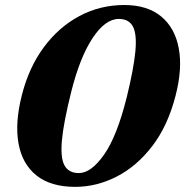

<svg xmlns="http://www.w3.org/2000/svg" viewBox="-20 -733 739 766"><path d="M476 -713Q567.5 -713 622.8 -667.5Q678 -622 693.2 -540.2Q708.5 -458.5 680 -349.5Q649 -230 587 -149.5Q525 -69 445 -28.2Q365 12.5 280 12.5Q182.5 12.5 125.5 -33Q68.5 -78.5 53.8 -161Q39 -243.5 67.5 -354.5Q95.5 -464.5 155.2 -545Q215 -625.5 297.2 -669.2Q379.5 -713 476 -713ZM486 -346.5Q513.5 -459 520 -527.5Q526.5 -596 510.5 -626.8Q494.5 -657.5 454 -657.5Q400 -657.5 349.2 -580.8Q298.5 -504 264 -366Q234 -246 227.2 -175Q220.5 -104 237.2 -73.2Q254 -42.5 294.5 -42.5Q343.5 -42.5 395.2 -116Q447 -189.5 486 -346.5Z"/></svg>

Font: Fraunces 9pt S000
Style: Bold Italic
Weight: 700
Italic angle: -16°
Version: Version 1.000; ttfautohint (v1.8.3)